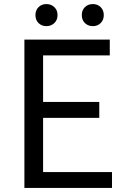

<svg xmlns="http://www.w3.org/2000/svg" viewBox="-20 -929 629 949"><path d="M100.6 0V-733.4H522.6V-655.2H193V-425.1H470.7V-346.4H193V-78.6H533.6V0ZM209.1 -799.8Q185.9 -799.8 170.5 -815Q155.2 -830.1 155.2 -854.6Q155.2 -878.6 170.5 -893.7Q185.9 -908.9 209.1 -908.9Q232.7 -908.9 248.6 -893.7Q264.4 -878.6 264.4 -854.6Q264.4 -830.1 248.6 -815Q232.7 -799.8 209.1 -799.8ZM439.3 -799.8Q415.1 -799.8 399.7 -815Q384.3 -830.1 384.3 -854.6Q384.3 -878.6 399.7 -893.7Q415.1 -908.9 439.3 -908.9Q462.2 -908.9 477.6 -893.7Q493 -878.6 493 -854.6Q493 -830.1 477.6 -815Q462.2 -799.8 439.3 -799.8Z"/></svg>

Font: Noto Sans JP
Style: Regular
Weight: 100
Designer: Ryoko NISHIZUKA 西塚涼子 (kana, bopomofo & ideographs); Paul D. Hunt (Latin, Greek & Cyrillic); Sandoll Communications 산돌커뮤니
Foundry: Adobe
Version: Version 2.004;hotconv 1.0.118;makeotfexe 2.5.65603